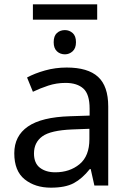

<svg xmlns="http://www.w3.org/2000/svg" viewBox="-20 -857 601 887"><path d="M288 -545Q386 -545 433 -502Q480 -459 480 -365V0H416L399 -76H395Q360 -32 321 -11Q282 10 215 10Q142 10 94 -28.5Q46 -67 46 -149Q46 -229 109 -272.5Q172 -316 303 -320L394 -323V-355Q394 -422 365 -448Q336 -474 283 -474Q241 -474 203 -461.5Q165 -449 132 -433L105 -499Q140 -518 188 -531.5Q236 -545 288 -545ZM393 -262 314 -259Q214 -255 175.5 -227Q137 -199 137 -148Q137 -103 164.5 -82Q192 -61 235 -61Q302 -61 347.5 -98.5Q393 -136 393 -214ZM429 -837V-766H132V-837ZM280 -718Q300 -718 315.5 -704.5Q331 -691 331 -662Q331 -634 315.5 -620Q300 -606 280 -606Q258 -606 243 -620Q228 -634 228 -662Q228 -691 243 -704.5Q258 -718 280 -718Z"/></svg>

Font: Apis
Style: Regular
Weight: 400
Designer: Monotype Design Team
Foundry: Monotype Imaging Inc.
Version: Version 2.000; build 0001